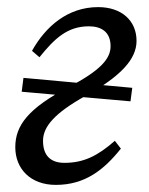

<svg xmlns="http://www.w3.org/2000/svg" viewBox="-20 -508 420 540"><path d="M41 -250 347 -223 352 -261 46 -289 41 -250ZM137 12C219 12 272 -30 320 -90L303 -112C254 -69 215 -50 161 -50C126 -50 101 -67 101 -112C101 -152 134 -190 220 -238C319 -293 364 -341 364 -393C364 -450 322 -488 256 -488C170 -488 108 -433 70 -365L91 -347C133 -399 169 -434 230 -434C264 -434 291 -419 291 -378C291 -343 263 -310 173 -263C59 -203 23 -155 23 -94C23 -33 66 12 137 12Z"/></svg>

Font: Source Serif 4 Variable
Style: Italic
Weight: 400
Italic angle: -12°
Designer: Frank Grießhammer
Foundry: Adobe Systems Incorporated
Version: Version 4.004;hotconv 1.0.116;makeotfexe 2.5.65601